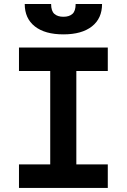

<svg xmlns="http://www.w3.org/2000/svg" viewBox="-20 -928 626 948"><path d="M73.7 0V-116.2H228V-577.6H73.7V-693.4H512.2V-577.6H356.9V-116.2H512.2V0ZM293 -758.3Q202.1 -758.3 152.1 -797.6Q102.1 -836.9 102.1 -908.2H232.4Q232.4 -873.5 248.5 -859.4Q264.6 -845.2 293 -845.2Q321.8 -845.2 337.6 -859.4Q353.5 -873.5 353.5 -908.2H483.9Q483.9 -836.9 433.8 -797.6Q383.8 -758.3 293 -758.3Z"/></svg>

Font: Cascadia Mono
Style: Bold
Weight: 700
Monospace: yes
Designer: Aaron Bell
Foundry: Saja Typeworks
Version: Version 2404.023; ttfautohint (v1.8.4)